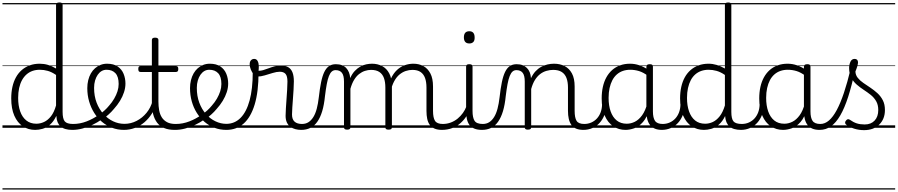

<svg xmlns="http://www.w3.org/2000/svg" viewBox="-20 -1035 7270 1555"><path d="M265 17Q209 17 165 -12Q121 -41 96 -98Q71 -155 71 -238Q71 -288 80.5 -331Q90 -374 109 -408.5Q128 -443 156 -467.5Q184 -492 220.5 -505.5Q257 -519 302 -519Q336 -519 368.5 -509.5Q401 -500 434 -480V-996Q434 -1006 440.5 -1010.5Q447 -1015 461 -1015Q475 -1015 481 -1010.5Q487 -1006 487 -996V-129Q487 -73 504.5 -52Q522 -31 572 -31Q581 -31 585.5 -23.5Q590 -16 589.5 -7Q589 2 583 9.5Q577 17 566 17Q534 17 510 10Q486 3 470.5 -11Q455 -25 446.5 -45.5Q438 -66 437 -92L436 -96Q414 -50 384.5 -25Q355 0 324 8.5Q293 17 265 17ZM274 -33Q306 -33 336.5 -47Q367 -61 392.5 -93Q418 -125 434 -181V-428Q399 -452 367 -461Q335 -470 302 -470Q270 -470 243 -460.5Q216 -451 194.5 -432Q173 -413 158 -385.5Q143 -358 135 -322Q127 -286 127 -242Q127 -180 143.5 -133Q160 -86 193 -59.5Q226 -33 274 -33ZM0 490H628V500H0ZM0 -20H628V0H0ZM0 -505H628V-500H0ZM0 -1010H628V-1000H0Z M566 17Q553 17 547.5 9.5Q542 2 543.5 -7Q545 -16 552.5 -23.5Q560 -31 572 -31Q628 -31 682 -52Q736 -73 780 -105Q788 -110 794.5 -107Q801 -104 805.5 -96.5Q810 -89 810 -80.5Q810 -72 803 -67Q769 -43 729 -24Q689 -5 647.5 6Q606 17 566 17ZM628 490V500ZM628 -20V0ZM628 -505V-500ZM628 -1010V-1000Z M783 -106Q806 -122 826.5 -140.5Q847 -159 864 -180Q888 -207 905 -236.5Q922 -266 931.5 -295.5Q941 -325 941 -355Q941 -414 915 -442Q889 -470 843 -470Q833 -470 827.5 -477.5Q822 -485 823 -494.5Q824 -504 830 -511.5Q836 -519 847 -519Q900 -519 933 -496.5Q966 -474 981 -437Q996 -400 996 -358Q996 -324 984.5 -288.5Q973 -253 952 -218.5Q931 -184 902 -152Q883 -129 859.5 -108Q836 -87 811 -69ZM628 490H1072V500H628ZM628 -20H1072V0H628ZM628 -505H1072V-500H628ZM628 -1010H1072V-1000H628Z M984 17Q933 17 888 0Q843 -17 806 -48Q769 -79 742.5 -121.5Q716 -164 701.5 -214.5Q687 -265 687 -321Q687 -355 694.5 -385.5Q702 -416 716 -440.5Q730 -465 750 -482.5Q770 -500 794.5 -509.5Q819 -519 847 -519Q858 -519 863 -511.5Q868 -504 867 -494.5Q866 -485 860 -477.5Q854 -470 843 -470Q821 -470 803 -459.5Q785 -449 771.5 -429.5Q758 -410 750 -383Q742 -356 742 -323Q742 -257 762.5 -203.5Q783 -150 818 -111.5Q853 -73 896.5 -52.5Q940 -32 988 -32Q1040 -32 1086.5 -56Q1133 -80 1167 -121.5Q1201 -163 1215 -216Q1217 -225 1225.5 -226Q1234 -227 1241.5 -221.5Q1249 -216 1246 -203Q1235 -155 1210 -115Q1185 -75 1150 -45Q1115 -15 1072.5 1Q1030 17 984 17ZM1072 490V500ZM1072 -20V0ZM1072 -505V-500ZM1072 -1010V-1000Z M1396 17Q1345 17 1309.5 2Q1274 -13 1252.5 -41.5Q1231 -70 1220.5 -110Q1210 -150 1210 -201V-452H1119Q1108 -452 1104 -458Q1100 -464 1100 -476Q1100 -489 1104 -494.5Q1108 -500 1119 -500H1210V-711Q1210 -721 1216.5 -725.5Q1223 -730 1236 -730Q1249 -730 1256 -725.5Q1263 -721 1263 -711V-500H1404Q1415 -500 1419.5 -494.5Q1424 -489 1424 -476Q1424 -464 1419.5 -458Q1415 -452 1404 -452H1263V-213Q1263 -175 1269 -142Q1275 -109 1290.5 -84.5Q1306 -60 1333 -45.5Q1360 -31 1403 -31Q1413 -31 1418 -23.5Q1423 -16 1422.5 -7Q1422 2 1415.5 9.5Q1409 17 1396 17ZM1072 490H1460V500H1072ZM1072 -20H1460V0H1072ZM1072 -505H1460V-500H1072ZM1072 -1010H1460V-1000H1072Z M1398 17Q1385 17 1379.5 9.5Q1374 2 1375.5 -7Q1377 -16 1384.5 -23.5Q1392 -31 1404 -31Q1460 -31 1514 -52Q1568 -73 1612 -105Q1620 -110 1626.5 -107Q1633 -104 1637.5 -96.5Q1642 -89 1642 -80.5Q1642 -72 1635 -67Q1601 -43 1561 -24Q1521 -5 1479.5 6Q1438 17 1398 17ZM1460 490V500ZM1460 -20V0ZM1460 -505V-500ZM1460 -1010V-1000Z M1615 -106Q1638 -122 1658.5 -140.5Q1679 -159 1696 -180Q1720 -207 1737 -236.5Q1754 -266 1763.5 -295.5Q1773 -325 1773 -355Q1773 -414 1747 -442Q1721 -470 1675 -470Q1665 -470 1659.5 -477.5Q1654 -485 1655 -494.5Q1656 -504 1662 -511.5Q1668 -519 1679 -519Q1732 -519 1765 -496.5Q1798 -474 1813 -437Q1828 -400 1828 -358Q1828 -324 1816.5 -288.5Q1805 -253 1784 -218.5Q1763 -184 1734 -152Q1715 -129 1691.5 -108Q1668 -87 1643 -69ZM1460 490H1904V500H1460ZM1460 -20H1904V0H1460ZM1460 -505H1904V-500H1460ZM1460 -1010H1904V-1000H1460Z M1813 17Q1762 17 1717.5 0Q1673 -17 1636.5 -48Q1600 -79 1573.5 -121.5Q1547 -164 1533 -214.5Q1519 -265 1519 -321Q1519 -355 1526.5 -385.5Q1534 -416 1548 -440.5Q1562 -465 1582 -482.5Q1602 -500 1626.5 -509.5Q1651 -519 1679 -519Q1690 -519 1695 -511.5Q1700 -504 1699 -494.5Q1698 -485 1692 -477.5Q1686 -470 1675 -470Q1653 -470 1635 -459.5Q1617 -449 1603.5 -429.5Q1590 -410 1582 -383Q1574 -356 1574 -323Q1574 -257 1594 -203.5Q1614 -150 1648 -111.5Q1682 -73 1725 -52.5Q1768 -32 1813 -32Q1880 -32 1928 -80Q1976 -128 2001.5 -221.5Q2027 -315 2027 -451Q2027 -462 2034 -467Q2041 -472 2050.5 -471.5Q2060 -471 2067 -465Q2074 -459 2074 -449Q2074 -292 2042.5 -188.5Q2011 -85 1953 -34Q1895 17 1813 17ZM1904 490H1917V500H1904ZM1904 -20H1917V0H1904ZM1904 -505H1917V-500H1904ZM1904 -1010H1917V-1000H1904Z M2420 17Q2395 17 2372 11Q2349 5 2331 -8.5Q2313 -22 2303 -44Q2293 -66 2293 -97Q2293 -124 2295.5 -159Q2298 -194 2300.5 -232.5Q2303 -271 2305.5 -307Q2308 -343 2308 -374Q2308 -419 2292.5 -436.5Q2277 -454 2246 -454Q2221 -454 2188.5 -444Q2156 -434 2124 -424.5Q2092 -415 2066 -415Q2050 -415 2035.5 -431.5Q2021 -448 2011.5 -471.5Q2002 -495 2002 -514Q2002 -527 2006 -536.5Q2010 -546 2018.5 -552Q2027 -558 2038 -558Q2058 -558 2067 -540Q2076 -522 2076 -497Q2076 -488 2075.5 -479Q2075 -470 2074 -462Q2091 -461 2111.5 -467Q2132 -473 2155.5 -482Q2179 -491 2204 -497.5Q2229 -504 2255 -504Q2291 -504 2314 -491Q2337 -478 2348.5 -449.5Q2360 -421 2360 -376Q2360 -345 2357.5 -308.5Q2355 -272 2352.5 -235Q2350 -198 2347.5 -165Q2345 -132 2345 -108Q2345 -68 2366 -49.5Q2387 -31 2426 -31Q2437 -31 2442 -23.5Q2447 -16 2446.5 -7Q2446 2 2439.5 9.5Q2433 17 2420 17ZM1916 490H2484V500H1916ZM1916 -20H2484V0H1916ZM1916 -505H2484V-500H1916ZM1916 -1010H2484V-1000H1916Z M2419 17Q2410 17 2405.5 9.5Q2401 2 2401.5 -7Q2402 -16 2408 -23.5Q2414 -31 2425 -31Q2456 -31 2478.5 -45.5Q2501 -60 2518 -87.5Q2535 -115 2545.5 -155Q2556 -195 2562 -247Q2570 -318 2580.5 -369Q2591 -420 2606.5 -452Q2622 -484 2644.5 -499.5Q2667 -515 2700 -515Q2709 -515 2713.5 -508Q2718 -501 2717.5 -491.5Q2717 -482 2712 -474.5Q2707 -467 2698 -467Q2680 -467 2667 -455.5Q2654 -444 2644 -419Q2634 -394 2626.5 -354Q2619 -314 2612 -257Q2605 -186 2589.5 -134.5Q2574 -83 2550 -49Q2526 -15 2493.5 1Q2461 17 2419 17ZM2484 490H2584V500H2484ZM2484 -20H2584V0H2484ZM2484 -505H2584V-500H2484ZM2484 -1010H2584V-1000H2484Z M2791 15Q2778 15 2772 10.5Q2766 6 2766 -4V-374Q2766 -424 2749 -445.5Q2732 -467 2698 -467Q2687 -467 2681 -474.5Q2675 -482 2675.5 -491.5Q2676 -501 2682 -508Q2688 -515 2700 -515Q2728 -515 2749 -507Q2770 -499 2784 -484Q2798 -469 2806 -449Q2814 -429 2816 -405V-402Q2832 -438 2853.5 -460.5Q2875 -483 2898.5 -496Q2922 -509 2946.5 -514Q2971 -519 2993 -519Q3038 -519 3074.5 -500Q3111 -481 3132.5 -440.5Q3154 -400 3154 -334V-4Q3154 6 3147.5 10.5Q3141 15 3127 15Q3113 15 3107 10.5Q3101 6 3101 -4V-326Q3101 -371 3089.5 -403Q3078 -435 3052.5 -452Q3027 -469 2985 -469Q2961 -469 2936 -461Q2911 -453 2888.5 -435.5Q2866 -418 2848 -388.5Q2830 -359 2818 -316V-4Q2818 6 2811.5 10.5Q2805 15 2791 15ZM3561 17Q3524 17 3499.5 6.5Q3475 -4 3460.5 -24Q3446 -44 3440 -72.5Q3434 -101 3434 -137V-326Q3434 -371 3422.5 -403Q3411 -435 3386 -452Q3361 -469 3320 -469Q3293 -469 3266 -460Q3239 -451 3215 -431Q3191 -411 3172.5 -377Q3154 -343 3143 -292H3119Q3126 -355 3146 -398Q3166 -441 3195 -468Q3224 -495 3258.5 -507Q3293 -519 3328 -519Q3373 -519 3408.5 -500Q3444 -481 3465.5 -440.5Q3487 -400 3487 -334V-137Q3487 -82 3503 -56.5Q3519 -31 3567 -31Q3576 -31 3580.5 -23.5Q3585 -16 3584.5 -7Q3584 2 3578 9.5Q3572 17 3561 17ZM2584 490H3623V500H2584ZM2584 -20H3623V0H2584ZM2584 -505H3623V-500H2584ZM2584 -1010H3623V-1000H2584Z M3558 17Q3547 17 3541.5 9.5Q3536 2 3536.5 -7Q3537 -16 3544 -23.5Q3551 -31 3564 -31Q3601 -31 3632 -43Q3663 -55 3687 -75Q3711 -95 3729 -120Q3747 -145 3757 -172Q3761 -183 3770 -182.5Q3779 -182 3785 -174.5Q3791 -167 3788 -157Q3777 -124 3757 -93Q3737 -62 3708.5 -37Q3680 -12 3642 2.5Q3604 17 3558 17ZM3623 490V500ZM3623 -20V0ZM3623 -505V-500ZM3623 -1010V-1000Z M3885 17Q3847 17 3821.5 6.5Q3796 -4 3781.5 -24Q3767 -44 3761 -72.5Q3755 -101 3755 -137V-496Q3755 -506 3761 -510.5Q3767 -515 3780 -515Q3794 -515 3800.5 -510.5Q3807 -506 3807 -496V-137Q3807 -82 3823.5 -56.5Q3840 -31 3891 -31Q3900 -31 3904.5 -23.5Q3909 -16 3908.5 -7Q3908 2 3902.5 9.5Q3897 17 3885 17ZM3781 -683Q3759 -683 3748 -695.5Q3737 -708 3737 -732Q3737 -757 3748 -769.5Q3759 -782 3781 -782Q3802 -782 3813 -769.5Q3824 -757 3824 -732Q3825 -707 3813.5 -695Q3802 -683 3781 -683ZM3623 490H3948V500H3623ZM3623 -20H3948V0H3623ZM3623 -505H3948V-500H3623ZM3623 -1010H3948V-1000H3623Z M3883 17Q3874 17 3869.5 9.5Q3865 2 3865.5 -7Q3866 -16 3872 -23.5Q3878 -31 3889 -31Q3920 -31 3942.5 -45.5Q3965 -60 3982 -87.5Q3999 -115 4009.5 -155Q4020 -195 4026 -247Q4034 -318 4044.5 -369Q4055 -420 4070.5 -452Q4086 -484 4108.5 -499.5Q4131 -515 4164 -515Q4173 -515 4177.5 -508Q4182 -501 4181.5 -491.5Q4181 -482 4176 -474.5Q4171 -467 4162 -467Q4144 -467 4131 -455.5Q4118 -444 4108 -419Q4098 -394 4090.5 -354Q4083 -314 4076 -257Q4069 -186 4053.5 -134.5Q4038 -83 4014 -49Q3990 -15 3957.5 1Q3925 17 3883 17ZM3948 490H4048V500H3948ZM3948 -20H4048V0H3948ZM3948 -505H4048V-500H3948ZM3948 -1010H4048V-1000H3948Z M4707 17Q4670 17 4645.5 6.5Q4621 -4 4607 -24Q4593 -44 4586.5 -72.5Q4580 -101 4580 -137V-326Q4580 -371 4568 -403Q4556 -435 4529.5 -452Q4503 -469 4460 -469Q4433 -469 4405.5 -461Q4378 -453 4354.5 -435Q4331 -417 4312.5 -387.5Q4294 -358 4282 -314V-4Q4282 6 4275.5 10.5Q4269 15 4255 15Q4242 15 4236 10.5Q4230 6 4230 -4V-374Q4230 -424 4213 -445.5Q4196 -467 4162 -467Q4151 -467 4145.5 -474.5Q4140 -482 4140.5 -491.5Q4141 -501 4147 -508Q4153 -515 4164 -515Q4192 -515 4212.5 -507Q4233 -499 4247.5 -484.5Q4262 -470 4270 -450Q4278 -430 4280 -405V-401Q4296 -435 4317 -457.5Q4338 -480 4363 -493.5Q4388 -507 4414.5 -513Q4441 -519 4467 -519Q4515 -519 4552.5 -500Q4590 -481 4612 -440.5Q4634 -400 4634 -334V-137Q4634 -82 4649.5 -56.5Q4665 -31 4713 -31Q4722 -31 4727 -23.5Q4732 -16 4731.5 -7Q4731 2 4725 9.5Q4719 17 4707 17ZM4048 490H4769V500H4048ZM4048 -20H4769V0H4048ZM4048 -505H4769V-500H4048ZM4048 -1010H4769V-1000H4048Z M4704 17Q4693 17 4687.5 9.5Q4682 2 4682.5 -7Q4683 -16 4690 -23.5Q4697 -31 4710 -31Q4743 -31 4769.5 -43Q4796 -55 4815 -76Q4834 -97 4844.5 -125Q4855 -153 4856 -186Q4857 -198 4866 -201.5Q4875 -205 4883.5 -201.5Q4892 -198 4891 -186Q4890 -142 4875.5 -104.5Q4861 -67 4836.5 -40Q4812 -13 4778 2Q4744 17 4704 17ZM4769 490V500ZM4769 -20V0ZM4769 -505V-500ZM4769 -1010V-1000Z M5046 17Q4991 17 4947 -12Q4903 -41 4878 -98Q4853 -155 4853 -238Q4853 -288 4862.5 -331Q4872 -374 4891 -408.5Q4910 -443 4937.5 -467.5Q4965 -492 5001.5 -505.5Q5038 -519 5083 -519Q5121 -519 5157.5 -506.5Q5194 -494 5230 -470V-419Q5190 -449 5155 -459.5Q5120 -470 5084 -470Q5052 -470 5024.5 -460.5Q4997 -451 4975.5 -432Q4954 -413 4939.5 -385.5Q4925 -358 4917 -322Q4909 -286 4909 -242Q4909 -180 4925.5 -133Q4942 -86 4974.5 -59.5Q5007 -33 5056 -33Q5090 -33 5122 -49Q5154 -65 5180.5 -101.5Q5207 -138 5224 -202L5242 -159Q5221 -85 5187.5 -47Q5154 -9 5116.5 4Q5079 17 5046 17ZM5342 17Q5308 17 5284 7Q5260 -3 5245 -22Q5230 -41 5222.5 -69Q5215 -97 5215 -132V-495Q5215 -506 5222 -510.5Q5229 -515 5243 -515Q5256 -515 5262 -510.5Q5268 -506 5268 -496V-133Q5268 -81 5285 -56Q5302 -31 5348 -31Q5355 -31 5359 -23.5Q5363 -16 5362.5 -7Q5362 2 5357.5 9.5Q5353 17 5342 17ZM4769 490H5404V500H4769ZM4769 -20H5404V0H4769ZM4769 -505H5404V-500H4769ZM4769 -1010H5404V-1000H4769Z M5339 17Q5328 17 5322.5 9.5Q5317 2 5317.5 -7Q5318 -16 5325 -23.5Q5332 -31 5345 -31Q5378 -31 5404.5 -43Q5431 -55 5450 -76Q5469 -97 5479.5 -125Q5490 -153 5491 -186Q5492 -198 5501 -201.5Q5510 -205 5518.5 -201.5Q5527 -198 5526 -186Q5525 -142 5510.5 -104.5Q5496 -67 5471.5 -40Q5447 -13 5413 2Q5379 17 5339 17ZM5404 490V500ZM5404 -20V0ZM5404 -505V-500ZM5404 -1010V-1000Z M5681 17Q5626 17 5582 -12Q5538 -41 5513 -98Q5488 -155 5488 -238Q5488 -288 5497.5 -331Q5507 -374 5526 -408.5Q5545 -443 5573 -467.5Q5601 -492 5637.5 -505.5Q5674 -519 5719 -519Q5752 -519 5785 -509Q5818 -499 5851 -480V-996Q5851 -1006 5857.5 -1010.5Q5864 -1015 5878 -1015Q5891 -1015 5897 -1010.5Q5903 -1006 5903 -996V-129Q5903 -73 5920.5 -52Q5938 -31 5989 -31Q5998 -31 6002 -23.5Q6006 -16 6005.5 -7Q6005 2 5999.5 9.5Q5994 17 5983 17Q5951 17 5927 10Q5903 3 5887.5 -11Q5872 -25 5863.5 -45.5Q5855 -66 5853 -92V-96Q5831 -50 5801 -25Q5771 0 5740 8.5Q5709 17 5681 17ZM5691 -33Q5723 -33 5753 -47Q5783 -61 5808.5 -93Q5834 -125 5851 -181V-428Q5816 -452 5783.5 -461Q5751 -470 5719 -470Q5687 -470 5659.5 -460.5Q5632 -451 5610.5 -432Q5589 -413 5574.5 -385.5Q5560 -358 5552 -322Q5544 -286 5544 -242Q5544 -180 5560.5 -133Q5577 -86 5609.5 -59.5Q5642 -33 5691 -33ZM5404 490H6045V500H5404ZM5404 -20H6045V0H5404ZM5404 -505H6045V-500H5404ZM5404 -1010H6045V-1000H5404Z M5980 17Q5969 17 5963.5 9.5Q5958 2 5958.5 -7Q5959 -16 5966 -23.5Q5973 -31 5986 -31Q6019 -31 6045.5 -43Q6072 -55 6091 -76Q6110 -97 6120.5 -125Q6131 -153 6132 -186Q6133 -198 6142 -201.5Q6151 -205 6159.5 -201.5Q6168 -198 6167 -186Q6166 -142 6151.5 -104.5Q6137 -67 6112.5 -40Q6088 -13 6054 2Q6020 17 5980 17ZM6045 490V500ZM6045 -20V0ZM6045 -505V-500ZM6045 -1010V-1000Z M6322 17Q6267 17 6223 -12Q6179 -41 6154 -98Q6129 -155 6129 -238Q6129 -288 6138.5 -331Q6148 -374 6167 -408.5Q6186 -443 6213.5 -467.5Q6241 -492 6277.5 -505.5Q6314 -519 6359 -519Q6397 -519 6433.5 -506.5Q6470 -494 6506 -470V-419Q6466 -449 6431 -459.5Q6396 -470 6360 -470Q6328 -470 6300.5 -460.5Q6273 -451 6251.5 -432Q6230 -413 6215.5 -385.5Q6201 -358 6193 -322Q6185 -286 6185 -242Q6185 -180 6201.5 -133Q6218 -86 6250.5 -59.5Q6283 -33 6332 -33Q6366 -33 6398 -49Q6430 -65 6456.5 -101.5Q6483 -138 6500 -202L6518 -159Q6497 -85 6463.5 -47Q6430 -9 6392.5 4Q6355 17 6322 17ZM6618 17Q6584 17 6560 7Q6536 -3 6521 -22Q6506 -41 6498.5 -69Q6491 -97 6491 -132V-495Q6491 -506 6498 -510.5Q6505 -515 6519 -515Q6532 -515 6538 -510.5Q6544 -506 6544 -496V-133Q6544 -81 6561 -56Q6578 -31 6624 -31Q6631 -31 6635 -23.5Q6639 -16 6638.5 -7Q6638 2 6633.5 9.5Q6629 17 6618 17ZM6045 490H6680V500H6045ZM6045 -20H6680V0H6045ZM6045 -505H6680V-500H6045ZM6045 -1010H6680V-1000H6045Z M6618 17Q6605 17 6599.5 9.5Q6594 2 6595.5 -7Q6597 -16 6604.5 -23.5Q6612 -31 6624 -31Q6661 -31 6694 -59.5Q6727 -88 6757 -144Q6787 -200 6815 -283.5Q6843 -367 6869 -476Q6872 -487 6881.5 -488Q6891 -489 6899.5 -483.5Q6908 -478 6905 -467Q6879 -343 6849.5 -251.5Q6820 -160 6785.5 -100.5Q6751 -41 6710 -12Q6669 17 6618 17ZM6680 490V500ZM6680 -20V0ZM6680 -505V-500ZM6680 -1010V-1000Z M6978 19Q6936 19 6898 7Q6860 -5 6831 -27Q6825 -33 6824.5 -41.5Q6824 -50 6832 -59Q6839 -68 6846.5 -69.5Q6854 -71 6863 -65Q6891 -45 6918.5 -36Q6946 -27 6983 -27Q7034 -27 7063.5 -58.5Q7093 -90 7093 -144Q7093 -186 7076 -215.5Q7059 -245 7032 -266.5Q7005 -288 6975 -307.5Q6945 -327 6918 -350.5Q6891 -374 6874 -406Q6857 -438 6857 -485Q6857 -511 6867.5 -534.5Q6878 -558 6902 -558Q6915 -558 6922 -550.5Q6929 -543 6929 -530Q6929 -519 6923.5 -499.5Q6918 -480 6908 -456Q6909 -427 6927 -404.5Q6945 -382 6972 -363.5Q6999 -345 7029 -325Q7059 -305 7086 -280.5Q7113 -256 7130 -223Q7147 -190 7147 -144Q7147 -71 7101 -26Q7055 19 6978 19ZM6680 490H7230V500H6680ZM6680 -20H7230V0H6680ZM6680 -505H7230V-500H6680ZM6680 -1010H7230V-1000H6680Z"/></svg>

Font: Playwrite ES Guides
Style: Regular
Weight: 400
Designer: Veronika Burian, José Scaglione
Foundry: TypeTogether
Version: Version 1.003